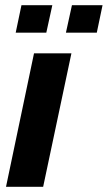

<svg xmlns="http://www.w3.org/2000/svg" viewBox="-20 -714 412 734"><path d="M3 0 110 -510H253L145 0ZM232 -589 255 -694H372L350 -589ZM40 -589 62 -694H180L157 -589Z"/></svg>

Font: Saira SemiCondensed
Style: Bold Italic
Weight: 700
Width: 4
Italic angle: -12°
Designer: Hector Gatti with collaboration of the Omnibus-Type team
Foundry: Omnibus-Type
Version: Version 1.101